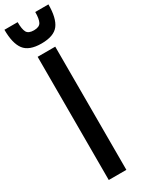

<svg xmlns="http://www.w3.org/2000/svg" viewBox="-312 -1151 885 1181"><g transform="rotate(-30 131.0 -560.5)"><path d="M287.1 -1121.1Q287.1 -1023.4 253.2 -978.5Q219.2 -933.6 130.9 -933.6Q43.5 -933.6 9 -979Q-25.4 -1024.4 -25.4 -1121.1H68.4Q68.4 -1071.3 80.3 -1049.3Q92.3 -1027.3 130.9 -1027.3Q169.4 -1027.3 181.4 -1049.6Q193.4 -1071.8 193.4 -1121.1ZM68.4 -875H193.4V0H68.4Z"/></g></svg>

Font: Oswald
Style: Stencbab
Weight: 400
Designer: Mathieu Le Lay
Foundry: Mathieu Le Lay
Version: Version 1.000